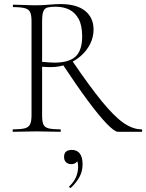

<svg xmlns="http://www.w3.org/2000/svg" viewBox="-20 -648 719 944"><path d="M560 0Q543 0 504 -40.5Q465 -81 410 -155.5Q355 -230 287 -333L335 -349Q421 -223 481 -149.5Q541 -76 587 -44Q633 -12 676 -12Q679 -12 679 -6Q679 0 676 0Q631 0 602.5 0Q574 0 560 0ZM277 -628Q357 -628 398.5 -594.5Q440 -561 440 -503Q440 -466 423.5 -432.5Q407 -399 378 -373.5Q349 -348 311 -333Q273 -318 230 -318Q221 -318 209 -318.5Q197 -319 187 -320V-81Q187 -52 193 -37Q199 -22 218.5 -17Q238 -12 276 -12Q279 -12 279 -6Q279 0 276 0Q252 0 223.5 -1Q195 -2 160 -2Q128 -2 98 -1Q68 0 44 0Q42 0 42 -6Q42 -12 44 -12Q82 -12 101.5 -17Q121 -22 128 -37Q135 -52 135 -81V-544Q135 -573 128.5 -587.5Q122 -602 103 -607.5Q84 -613 46 -613Q43 -613 43 -619Q43 -625 46 -625Q69 -625 98.5 -623.5Q128 -622 160 -622Q186 -622 220.5 -625Q255 -628 277 -628ZM384 -469Q384 -523 366.5 -555Q349 -587 320 -601Q291 -615 254 -615Q230 -615 215 -611.5Q200 -608 193.5 -593Q187 -578 187 -542V-344Q201 -343 217.5 -341.5Q234 -340 247 -340Q320 -340 352 -370.5Q384 -401 384 -469ZM329 275Q325 277 321.5 273.5Q318 270 321 268Q344 246 354 222Q364 198 364 173Q364 151 358.5 143Q353 135 345 130L361 127Q364 143 354.5 151Q345 159 331 159Q314 159 304.5 149.5Q295 140 295 124Q295 104 306 96.5Q317 89 333 89Q359 89 372.5 107Q386 125 386 160Q386 194 371 221.5Q356 249 329 275Z"/></svg>

Font: Cormorant Light
Style: Regular
Weight: 300
Designer: Christian Thalmann (Catharsis Fonts)
Foundry: Catharsis Fonts
Version: Version 4.000